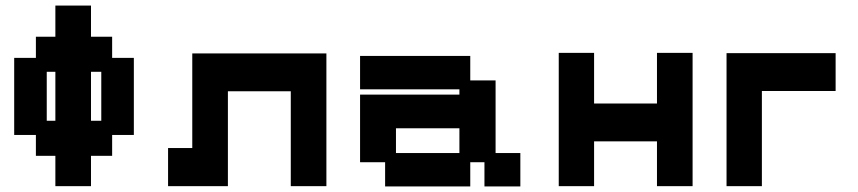

<svg xmlns="http://www.w3.org/2000/svg" viewBox="-20 -658 3084 690"><path d="M179 11V-98H109V-173H31V-450H109V-526H179V-638H307V-526H383V-450H461V-173H383V-98H307V11ZM148 -224H179V-400H148ZM307 -224H344V-400H307Z M584 11V-126H671V-466H1153V11H1025V-330H799V11Z M1364 12V-75H1274V-318H1631V-337H1274V-457H1670V-369H1761V-108H1850V12H1721V-75H1670V12ZM1403 -108H1631V-197H1403Z M1988 11V-468H2115V-286H2341V-468H2469V11H2341V-150H2115V11Z M2591 11V-467H2983V-331H2718V11Z"/></svg>

Font: Pixelify Sans
Style: Bold
Weight: 700
Designer: Stefie Justprince
Foundry: Typecalism Foundryline
Version: Version 1.000